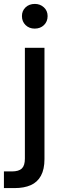

<svg xmlns="http://www.w3.org/2000/svg" viewBox="-49 -740 321 980"><path d="M-29 220V135H11Q47 135 62.5 120Q78 105 78 70V-496H178V72Q178 124 160 157Q142 190 108 205Q74 220 26 220ZM128 -594Q100 -594 81.5 -612Q63 -630 63 -658Q63 -685 81.5 -702.5Q100 -720 129 -720Q156 -720 175 -702.5Q194 -685 194 -658Q194 -630 175.5 -612Q157 -594 128 -594Z"/></svg>

Font: DM Sans 24pt Medium
Style: Regular
Weight: 500
Designer: Colophon Foundry, Jonny Pinhorn
Foundry: Colophon Foundry
Version: Version 4.004;gftools[0.9.30]